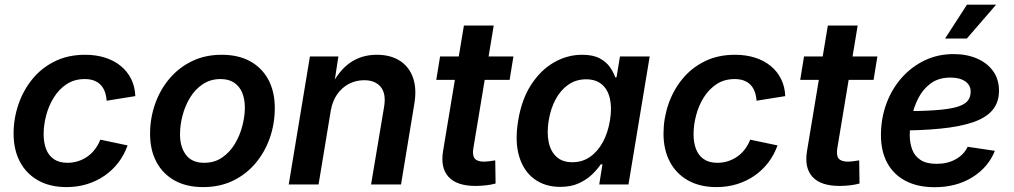

<svg xmlns="http://www.w3.org/2000/svg" viewBox="-20 -782 4299 814"><path d="M262.2 11.2Q192.4 11.2 142.1 -16.8Q91.8 -44.9 64.7 -95.9Q37.6 -147 37.6 -215.3Q37.6 -278.8 57.9 -338.6Q78.1 -398.4 116.7 -446Q155.3 -493.7 211.7 -521.7Q268.1 -549.8 340.8 -549.8Q387.2 -549.8 425.5 -537.6Q463.9 -525.4 491.9 -502.4Q520 -479.5 536.1 -447Q552.2 -414.6 553.7 -374.5L432.1 -355Q430.7 -376 424.6 -392.8Q418.5 -409.7 407 -421.9Q395.5 -434.1 378.7 -440.4Q361.8 -446.8 339.4 -446.8Q295.4 -446.8 262.7 -425.3Q230 -403.8 208.3 -368.9Q186.5 -334 175.8 -293Q165 -252 165 -212.9Q165 -177.2 175.5 -149.9Q186 -122.6 208.5 -107.2Q231 -91.8 266.1 -91.8Q290 -91.8 311.8 -98.9Q333.5 -106 351.6 -118.9Q369.6 -131.8 383.3 -150.1Q397 -168.5 405.3 -189.9L521 -165.5Q506.3 -124.5 481.2 -92Q456.1 -59.6 422.6 -36.6Q389.2 -13.7 348.6 -1.2Q308.1 11.2 262.2 11.2Z M841.3 11.2Q770.5 11.2 720.2 -16.8Q669.9 -44.9 643.1 -95.7Q616.2 -146.5 616.2 -214.4Q616.2 -279.8 637 -339.8Q657.7 -399.9 697.3 -447.3Q736.8 -494.6 793 -522.2Q849.1 -549.8 919.9 -549.8Q990.7 -549.8 1041 -522Q1091.3 -494.1 1118.2 -443.4Q1145 -392.6 1145 -324.2Q1145 -258.3 1124.3 -198.2Q1103.5 -138.2 1064 -90.8Q1024.4 -43.5 968.3 -16.1Q912.1 11.2 841.3 11.2ZM845.7 -91.8Q889.2 -91.8 921.6 -114Q954.1 -136.2 975.3 -171.4Q996.6 -206.5 1007.3 -247.6Q1018.1 -288.6 1018.1 -326.2Q1018.1 -361.8 1006.8 -388.9Q995.6 -416 972.9 -431.4Q950.2 -446.8 915 -446.8Q872.1 -446.8 839.6 -425Q807.1 -403.3 785.6 -367.9Q764.2 -332.5 753.7 -291.7Q743.2 -251 743.2 -212.4Q743.2 -159.2 768.3 -125.5Q793.5 -91.8 845.7 -91.8Z M1382.3 -312.5 1330.6 0H1204.1L1293.9 -542.5H1414.6L1394 -408.2L1381.8 -412.1Q1415.5 -481.9 1464.1 -515.9Q1512.7 -549.8 1577.6 -549.8Q1635.3 -549.8 1674.8 -524.7Q1714.4 -499.5 1731 -452.6Q1747.6 -405.8 1736.3 -340.3L1680.2 0H1553.2L1608.4 -329.1Q1617.7 -384.8 1594.2 -413.3Q1570.8 -441.9 1523.9 -441.9Q1488.8 -441.9 1459 -426.3Q1429.2 -410.6 1409.2 -381.8Q1389.2 -353 1382.3 -312.5Z M2156.7 -542.5 2140.6 -443.4H1829.6L1845.7 -542.5ZM1946.8 -673.8H2073.2L1986.8 -153.3Q1981.9 -123 1992.7 -109.9Q2003.4 -96.7 2032.2 -96.7Q2041 -96.7 2055.7 -98.6Q2070.3 -100.6 2079.6 -102.1L2081.1 -3.9Q2061 1.5 2038.8 3.9Q2016.6 6.3 1996.1 6.3Q1917 6.3 1881.8 -32Q1846.7 -70.3 1858.4 -141.6Z M2355 10.3Q2290.5 10.3 2245.1 -23.2Q2199.7 -56.6 2180.9 -119.4Q2162.1 -182.1 2176.8 -270.5Q2191.4 -360.4 2231.7 -422.6Q2272 -484.9 2328.4 -517.3Q2384.8 -549.8 2448.2 -549.8Q2494.6 -549.8 2522.9 -534.4Q2551.3 -519 2566.4 -496.8Q2581.5 -474.6 2588.4 -454.1H2593.8L2608.4 -542.5H2734.4L2644.5 0H2520.5L2534.2 -85.4H2526.9Q2512.7 -64 2489.7 -42Q2466.8 -20 2433.8 -4.9Q2400.9 10.3 2355 10.3ZM2406.7 -94.2Q2448.7 -94.2 2481.2 -116.7Q2513.7 -139.2 2535.4 -178.7Q2557.1 -218.3 2565.9 -271Q2574.7 -324.2 2565.9 -363.3Q2557.1 -402.3 2531.7 -424.1Q2506.3 -445.8 2464.8 -445.8Q2422.4 -445.8 2389.6 -423.1Q2356.9 -400.4 2335.7 -361.1Q2314.5 -321.8 2306.2 -271Q2297.9 -219.7 2306.2 -179.7Q2314.5 -139.6 2339.6 -116.9Q2364.7 -94.2 2406.7 -94.2Z M3017.6 11.2Q2947.8 11.2 2897.5 -16.8Q2847.2 -44.9 2820.1 -95.9Q2793 -147 2793 -215.3Q2793 -278.8 2813.2 -338.6Q2833.5 -398.4 2872.1 -446Q2910.6 -493.7 2967 -521.7Q3023.4 -549.8 3096.2 -549.8Q3142.6 -549.8 3180.9 -537.6Q3219.2 -525.4 3247.3 -502.4Q3275.4 -479.5 3291.5 -447Q3307.6 -414.6 3309.1 -374.5L3187.5 -355Q3186 -376 3179.9 -392.8Q3173.8 -409.7 3162.4 -421.9Q3150.9 -434.1 3134 -440.4Q3117.2 -446.8 3094.7 -446.8Q3050.8 -446.8 3018.1 -425.3Q2985.4 -403.8 2963.6 -368.9Q2941.9 -334 2931.2 -293Q2920.4 -252 2920.4 -212.9Q2920.4 -177.2 2930.9 -149.9Q2941.4 -122.6 2963.9 -107.2Q2986.3 -91.8 3021.5 -91.8Q3045.4 -91.8 3067.1 -98.9Q3088.9 -106 3106.9 -118.9Q3125 -131.8 3138.7 -150.1Q3152.3 -168.5 3160.6 -189.9L3276.4 -165.5Q3261.7 -124.5 3236.6 -92Q3211.4 -59.6 3178 -36.6Q3144.5 -13.7 3104 -1.2Q3063.5 11.2 3017.6 11.2Z M3699.7 -542.5 3683.6 -443.4H3372.6L3388.7 -542.5ZM3489.7 -673.8H3616.2L3529.8 -153.3Q3524.9 -123 3535.6 -109.9Q3546.4 -96.7 3575.2 -96.7Q3584 -96.7 3598.6 -98.6Q3613.3 -100.6 3622.6 -102.1L3624 -3.9Q3604 1.5 3581.8 3.9Q3559.6 6.3 3539.1 6.3Q3460 6.3 3424.8 -32Q3389.6 -70.3 3401.4 -141.6Z M3942.4 11.7Q3871.6 11.7 3820.3 -14.6Q3769 -41 3741.7 -91.1Q3714.4 -141.1 3714.8 -211.9Q3715.3 -281.7 3738.3 -343.5Q3761.2 -405.3 3802.7 -452.1Q3844.2 -499 3900.1 -525.9Q3956.1 -552.7 4022.5 -552.7Q4078.6 -552.7 4122.1 -533.9Q4165.5 -515.1 4190.4 -480.5Q4215.3 -445.8 4215.3 -397.5Q4215.3 -347.7 4187.5 -314.9Q4159.7 -282.2 4104.2 -263.4Q4048.8 -244.6 3966.3 -236.6Q3883.8 -228.5 3774.9 -228.5L3788.6 -310.5Q3880.9 -310.5 3940.7 -314.5Q4000.5 -318.4 4034.2 -327.9Q4067.9 -337.4 4081.5 -353.3Q4095.2 -369.1 4095.2 -393.6Q4095.2 -420.9 4072.3 -437Q4049.3 -453.1 4009.8 -453.1Q3959.5 -453.1 3926.3 -428.7Q3893.1 -404.3 3873.5 -366.2Q3854 -328.1 3845.7 -286.4Q3837.4 -244.6 3836.9 -210Q3836.9 -175.8 3847.4 -147.9Q3857.9 -120.1 3882.8 -103.8Q3907.7 -87.4 3951.2 -87.4Q3997.1 -87.4 4031.7 -106.7Q4066.4 -126 4082.5 -159.7L4197.8 -142.6Q4169.9 -72.3 4102.1 -30.3Q4034.2 11.7 3942.4 11.7ZM3986.8 -618.7 4079.6 -762.2H4203.1L4079.1 -618.7Z"/></svg>

Font: Inter 16pt SemiBold
Style: Italic
Weight: 600
Italic angle: -9.3988°
Version: Version 4.001;git-66647c0bb